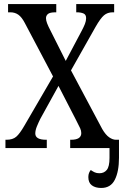

<svg xmlns="http://www.w3.org/2000/svg" viewBox="-20 -734 614 952"><path d="M7 0V-41H12Q43 -41 60.5 -56Q78 -71 101 -111L243 -355L103 -620Q88 -649 71 -661Q54 -673 31 -673H20V-714H259V-673H256Q227 -673 217.5 -664.5Q208 -656 208 -644Q208 -633 213.5 -618.5Q219 -604 229 -585L306 -432L386 -583Q395 -600 401 -615Q407 -630 407 -644Q407 -662 393.5 -667.5Q380 -673 360 -673H358V-714H546V-673H539Q513 -673 495.5 -658Q478 -643 454 -601L332 -385L487 -94Q504 -65 521.5 -53Q539 -41 555 -41H570V48Q570 116 549.5 157Q529 198 482 198Q453 198 435.5 185Q418 172 418 144Q418 132 421.5 123.5Q425 115 430 109Q440 116 449.5 120.5Q459 125 473 125Q496 125 509.5 108.5Q523 92 523 49V0H328V-41H332Q383 -41 383 -74Q383 -86 377.5 -98Q372 -110 355 -143L270 -308L180 -145Q171 -127 163 -107.5Q155 -88 155 -72Q155 -41 209 -41H212V0Z"/></svg>

Font: Noto Serif Condensed
Style: Regular
Weight: 400
Width: 3
Designer: Monotype Design Team
Foundry: Monotype Imaging Inc.
Version: Version 2.013; ttfautohint (v1.8.4.7-5d5b)